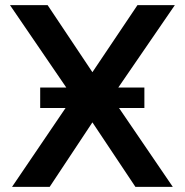

<svg xmlns="http://www.w3.org/2000/svg" viewBox="-20 -730 721 750"><path d="M445 -308 655 0H509L341 -252L174 0H27L236 -308H137V-388H239L19 -710H166L341 -448L517 -710H663L442 -388H544V-308Z"/></svg>

Font: YasnoRaleway
Style: Bold
Weight: 700
Designer: Matt McInerney, Pablo Impallari, Rodrigo Fuenzalida
Foundry: Matt McInerney, Pablo Impallari, Rodrigo Fuenzalida
Version: Version 4.026